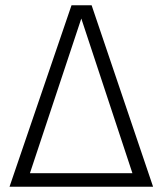

<svg xmlns="http://www.w3.org/2000/svg" viewBox="-20 -705 615 725"><path d="M326 -685H250L16 0H558ZM287 -635 480 -51H93Z"/></svg>

Font: FiraGO Light
Style: Regular
Weight: 300
Designer: bBox Type
Foundry: bBox Type GmbH
Version: Version 1.001;PS 001.001;hotconv 1.0.88;makeotf.lib2.5.64775